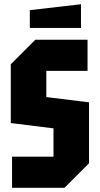

<svg xmlns="http://www.w3.org/2000/svg" viewBox="-20 -888 472 908"><path d="M37 0V-147H233V-281L31 -306V-584L147 -700H394V-553H199V-429L401 -404V-116L285 0ZM121 -756V-840L363 -868V-756Z"/></svg>

Font: Tektur Condensed
Style: Bold
Weight: 700
Width: 3
Designer: Adam Jagosz
Foundry: Adam Jagosz
Version: Version 1.005;gftools[0.9.30]